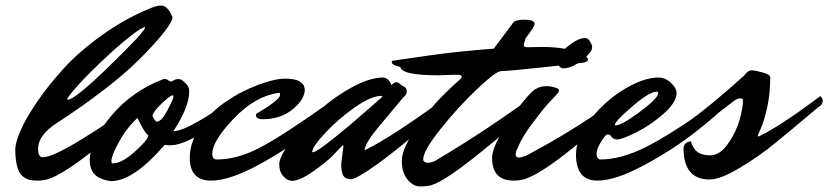

<svg xmlns="http://www.w3.org/2000/svg" viewBox="-20 -632 2981 691"><path d="M134 -66Q167 -66 264.5 -125Q362 -184 442 -243L523 -302Q532 -295 532 -285Q532 -275 522 -266Q512 -257 493.5 -240Q475 -223 423 -179Q371 -135 326 -99Q208 -4 152 13Q134 18 115 18Q96 18 85 15Q74 12 61 2Q35 -20 35 -96Q35 -117 53 -160Q71 -203 112.5 -264Q154 -325 209.5 -386Q265 -447 350.5 -508Q436 -569 533 -607Q548 -612 560 -612Q572 -612 582 -601.5Q592 -591 596 -580L601 -570Q601 -547 530 -469Q457 -388 361.5 -314.5Q266 -241 184 -189Q117 -145 117 -97Q117 -66 134 -66ZM224 -273Q249 -273 375.5 -396Q502 -519 502 -533L501 -535L484 -527Q432 -493 345.5 -411Q259 -329 226 -283Q222 -278 222 -275.5Q222 -273 224 -273Z M386 -44Q418 -44 465 -86Q512 -128 514 -144Q502 -154 488.5 -180.5Q475 -207 474 -207Q443 -178 419 -140Q381 -76 381 -52Q381 -44 386 -44ZM602 -289Q592 -289 560.5 -258Q529 -227 529 -215Q529 -212 535 -203Q541 -194 544 -194Q561 -194 582.5 -235Q604 -276 604 -282.5Q604 -289 602 -289ZM604 -160Q632 -160 691.5 -194Q751 -228 796 -262L841 -297Q850 -290 850 -280Q850 -270 841 -262Q676 -109 591 -109Q585 -109 573 -111Q460 20 379 20Q325 12 311 -18Q303 -33 303 -56Q303 -122 379 -213.5Q455 -305 570 -348Q580 -348 585 -343.5Q590 -339 594 -338.5Q598 -338 604.5 -342.5Q611 -347 622 -347.5Q633 -348 645 -335Q661 -322 661 -303Q661 -247 604 -160Z M1077 -309Q1076 -273 1032.5 -238Q989 -203 927 -203Q901 -203 901 -218Q901 -224 910 -227Q970 -262 986 -284Q988 -288 988 -293Q988 -298 983 -298Q898 -286 821 -205Q744 -124 744 -79Q744 -58 760 -58Q834 -58 916 -101Q998 -144 1160 -259Q1171 -267 1193.5 -283Q1216 -299 1220 -302Q1229 -295 1229 -285Q1229 -275 1220 -267Q1170 -217 1090.5 -155Q1011 -93 908 -37.5Q805 18 740 18Q663 18 663 -64Q663 -121 701 -175.5Q739 -230 794 -267Q849 -304 909 -326.5Q969 -349 1005.5 -349Q1042 -349 1058 -339Q1074 -329 1075 -319Z M1208 -42 1216 -106Q1216 -109 1214.5 -109Q1213 -109 1209 -105Q1196 -91 1176 -70.5Q1156 -50 1107.5 -15.5Q1059 19 1029 19Q1024 18 1016.5 15.5Q1009 13 997 -1Q985 -15 985 -41Q985 -67 1024.5 -120.5Q1064 -174 1119 -225.5Q1174 -277 1241.5 -315Q1309 -353 1359 -353Q1378 -352 1389 -326Q1399 -336 1407 -336Q1415 -336 1426 -324Q1432 -323 1438 -317.5Q1444 -312 1444 -302Q1444 -292 1430 -280Q1409 -254 1381 -221Q1353 -188 1341 -173.5Q1329 -159 1316 -141Q1294 -110 1292 -91Q1394 -140 1613 -302Q1622 -295 1622 -285Q1622 -275 1614 -268Q1606 -261 1594.5 -251Q1583 -241 1549 -212Q1515 -183 1483.5 -156.5Q1452 -130 1411.5 -97.5Q1371 -65 1339 -42Q1262 13 1243 13Q1224 13 1216 1Q1208 -11 1208 -42ZM1106 -84Q1118 -84 1179.5 -133Q1241 -182 1296 -231L1352 -280Q1356 -284 1356 -285.5Q1356 -287 1353 -287Q1315 -287 1254 -243.5Q1193 -200 1148.5 -151.5Q1104 -103 1104 -86Q1104 -84 1106 -84Z M1879 -462 1930 -463Q2029 -463 2074 -435Q2096 -428 2096 -417Q2096 -409 2076.5 -406Q2057 -403 1941.5 -390.5Q1826 -378 1783 -376Q1764 -375 1695.5 -310Q1627 -245 1565 -167Q1503 -89 1503 -58Q1503 -53 1508 -49.5Q1513 -46 1520.5 -46Q1528 -46 1544 -52Q1734 -164 1913 -297Q1922 -290 1922 -280Q1922 -270 1912 -260.5Q1902 -251 1882.5 -233Q1863 -215 1810 -168Q1757 -121 1710 -84Q1584 18 1534 34Q1516 39 1491.5 39Q1467 39 1446.5 14Q1426 -11 1426 -54Q1426 -97 1481.5 -178Q1537 -259 1633 -344Q1642 -351 1642 -357Q1642 -363 1621 -363L1558 -361Q1425 -361 1421 -391Q1390 -397 1390 -409Q1390 -413 1394 -413.5Q1398 -414 1401 -414.5Q1404 -415 1411 -416Q1418 -417 1521.5 -432Q1625 -447 1757 -457L1826 -549Q1832 -561 1868 -561Q1904 -561 1904 -546Q1904 -541 1896 -528L1871 -493Q1866 -477 1865 -469Q1865 -462 1879 -462Z M2084 -495Q2094 -495 2097 -491Q2111 -474 2111 -463.5Q2111 -453 2105 -445.5Q2099 -438 2090.5 -428.5Q2082 -419 2056.5 -402.5Q2031 -386 2007 -386Q1989 -389 1989 -408Q1989 -438 2025 -466.5Q2061 -495 2084 -495ZM1844 -101Q1836 -87 1836 -76Q1836 -65 1848 -65Q1855 -65 1872 -71Q2059 -169 2238 -302Q2247 -295 2247 -285Q2247 -275 2237 -266Q2227 -257 2208.5 -240Q2190 -223 2138 -179Q2086 -135 2041 -99Q1923 -4 1867 13Q1849 18 1828 18Q1751 18 1751 -64Q1751 -96 1786 -155.5Q1821 -215 1858 -260.5Q1895 -306 1907 -311Q1925 -322 1946 -322Q1967 -322 1986 -314Q1992 -311 1992 -306Q1992 -301 1982.5 -291Q1973 -281 1953.5 -260Q1934 -239 1895.5 -187.5Q1857 -136 1844 -101Z M2343 -302Q2317 -302 2255 -248.5Q2193 -195 2193 -183Q2193 -181 2196 -181Q2218 -181 2283.5 -230Q2349 -279 2349 -297Q2349 -302 2343 -302ZM2130 18Q2053 18 2053 -76Q2053 -135 2104.5 -201.5Q2156 -268 2226 -310.5Q2296 -353 2350 -353Q2374 -353 2394.5 -334Q2415 -315 2415 -297Q2415 -264 2368 -222.5Q2321 -181 2269.5 -155.5Q2218 -130 2201.5 -130Q2185 -130 2177 -145Q2173 -148 2166 -148Q2159 -148 2143 -121.5Q2127 -95 2127 -78.5Q2127 -62 2139 -58Q2215 -58 2304 -102.5Q2393 -147 2550 -259Q2561 -267 2583.5 -283Q2606 -299 2610 -302Q2619 -295 2619 -285Q2619 -275 2610 -267Q2560 -217 2480.5 -155Q2401 -93 2298 -37.5Q2195 18 2130 18Z M2654 -271Q2654 -278 2643.5 -278Q2633 -278 2619 -267L2488 -166Q2474 -158 2456 -158Q2438 -158 2438 -171Q2438 -180 2440.5 -183Q2443 -186 2455 -193Q2529 -244 2657 -359Q2672 -379 2684 -379Q2696 -379 2724 -371.5Q2752 -364 2752 -354Q2752 -294 2741 -245Q2730 -196 2718.5 -170.5Q2707 -145 2707 -143Q2707 -141 2709 -141Q2711 -141 2717 -144Q2792 -182 2908 -268L2932 -286Q2941 -279 2941 -269Q2941 -259 2932 -251Q2930 -251 2880.5 -209Q2831 -167 2770.5 -117.5Q2710 -68 2641 -27Q2572 14 2534 14Q2440 14 2440 -99Q2440 -108 2447.5 -115.5Q2455 -123 2467 -123Q2467 -118 2472.5 -107.5Q2478 -97 2484 -90Q2502 -73 2536.5 -73Q2571 -73 2600.5 -115.5Q2630 -158 2642 -201.5Q2654 -245 2654 -271Z"/></svg>

Font: Mr Dafoe
Style: Regular
Weight: 400
Designer: Alejandro Paul
Foundry: Alejandro Paul
Version: Version 1.000